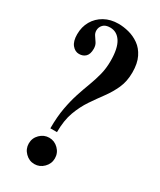

<svg xmlns="http://www.w3.org/2000/svg" viewBox="-187 -774 711 854"><g transform="rotate(30 169.0 -347.0)"><path d="M126.5 -156.5Q126.5 -216.5 135 -262.2Q143.5 -308 155.5 -344.5Q167.5 -381 179.8 -413.2Q192 -445.5 200.5 -478.5Q209 -511.5 209 -550Q209 -614.5 188.8 -646.2Q168.5 -678 133.5 -678Q109.5 -678 97.8 -665.5Q86 -653 86 -636Q86 -622.5 93.8 -611.5Q101.5 -600.5 109.2 -588.5Q117 -576.5 117 -559Q117 -531.5 104.2 -519Q91.5 -506.5 71 -506.5Q50.5 -506.5 35.5 -524.8Q20.5 -543 20.5 -578.5Q20.5 -617 37.8 -646.8Q55 -676.5 86 -693.8Q117 -711 157.5 -711Q183 -711 211 -703.8Q239 -696.5 263.5 -679.2Q288 -662 303.2 -631.2Q318.5 -600.5 318.5 -554Q318.5 -508 302.5 -472.5Q286.5 -437 263 -405.2Q239.5 -373.5 216 -338.8Q192.5 -304 176.5 -260.5Q160.5 -217 160.5 -156.5ZM144 17Q117 17 97 -3Q77 -23 77 -50.5Q77 -78.5 97 -98.2Q117 -118 144 -118Q171 -118 191 -98.2Q211 -78.5 211 -50.5Q211 -23 191 -3Q171 17 144 17Z"/></g></svg>

Font: Imbue 24pt
Style: Bold
Weight: 700
Designer: Tyler Finck
Foundry: Etcetera Type Company
Version: Version 1.102